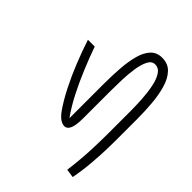

<svg xmlns="http://www.w3.org/2000/svg" viewBox="-73 -819 1112 1112"><g transform="rotate(-45 483.0 -263.0)"><path d="M558.1 0H377.9Q359.9 0 310.1 -1.2Q260.3 -2.4 193.1 -7.8Q126 -13.2 55.7 -26.4L63 -78.6Q163.1 -65.9 242.7 -62.7Q322.3 -59.6 373 -59.6H557.6Q606 -59.6 658 -62.7Q710 -65.9 754.6 -75Q799.3 -84 827.1 -102.1Q855 -120.1 855 -149.9Q855 -176.8 825.4 -191.9Q795.9 -207 750 -213.9Q704.1 -220.7 654.5 -222.4Q605 -224.1 564.5 -224.1H336.9Q229.5 -224.1 229.5 -269.5Q229.5 -305.2 281.7 -342.8Q332 -377.9 397.5 -411.1Q462.9 -444.3 535.6 -473.6Q608.4 -502.9 680.2 -526.4V-470.7Q613.8 -447.3 542.5 -417.7Q471.2 -388.2 404.3 -354Q337.4 -319.8 283.2 -280.8H566.9Q634.3 -280.8 696.3 -276.1Q758.3 -271.5 806.6 -258.1Q855 -244.6 883.1 -218.3Q911.1 -191.9 911.1 -148.4Q911.1 -100.1 880.1 -70.6Q849.1 -41 797.6 -25.9Q746.1 -10.7 683.6 -5.4Q621.1 0 558.1 0Z"/></g></svg>

Font: Vazirmatn UI FD ExtraLight
Style: Regular
Weight: 200
Designer: Saber Rastikerdar
Foundry: Saber Rastikerdar
Version: Version 33.003